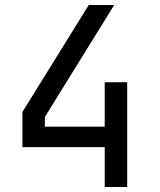

<svg xmlns="http://www.w3.org/2000/svg" viewBox="-20 -750 640 770"><path d="M400 0V-160H70V-301L336 -730H438L160 -281V-242H400V-420H490V0Z"/></svg>

Font: Atlassian Mono
Style: Regular
Weight: 400
Monospace: yes
Designer: Philipp Nurullin, Konstantin Bulenkov
Foundry: Modifications by Atlassian Pty Ltd, manufactured by JetBrains
Version: Version 2.304